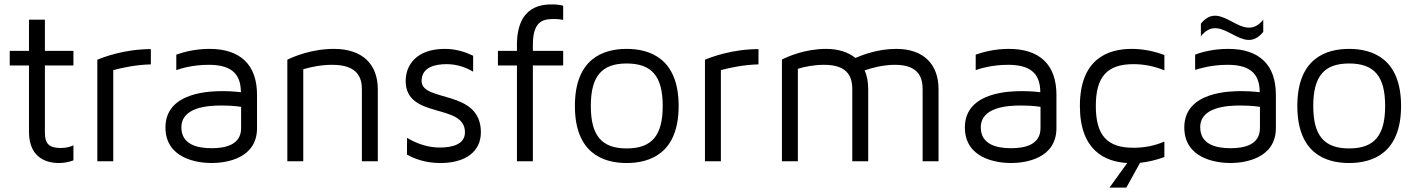

<svg xmlns="http://www.w3.org/2000/svg" viewBox="-20 -729 6400 868"><path d="M183 -433H312V-499H183V-640H111V-499H24V-433H111V-133C111 -5 205 8 246 8C271 8 293 3 312 -4V-72C297 -65 279 -60 255 -60C202 -60 183 -79 183 -129V-433Z M662 -438V-507C542 -507 446 -470 420 -459V0H492V-412C533 -423 593 -436 662 -438Z M927 -508C865 -508 814 -495 777 -482V-412C796 -419 851 -436 923 -436C1013 -436 1069 -406 1069 -312C1069 -312 1034 -317 989 -317C943 -317 728 -318 728 -153C728 -12 872 8 937 8C1002 8 1142 -12 1142 -150V-300C1142 -436 1067 -508 927 -508ZM1070 -150C1070 -74 999 -59 937 -59C875 -59 800 -74 800 -153C800 -245 921 -252 981 -252C1037 -252 1070 -246 1070 -246C1070 -246 1070 -227 1070 -150Z M1490 -508C1386 -508 1303 -471 1279 -459V0H1351V-416C1385 -426 1431 -436 1482 -436C1602 -436 1616 -372 1616 -325V0H1688V-325C1688 -441 1616 -508 1490 -508Z M1886 -363C1886 -426 1948 -439 1999 -439C2051 -439 2092 -421 2119 -405V-477C2086 -493 2043 -508 1991 -508C1861 -508 1814 -433 1814 -363C1814 -188 2082 -265 2082 -131C2082 -74 2020 -62 1968 -62C1916 -62 1864 -79 1820 -106V-30C1856 -10 1905 8 1971 8C2085 8 2154 -44 2154 -131C2154 -327 1886 -265 1886 -363Z M2490 -643C2504 -643 2516 -641 2526 -639V-703C2512 -707 2496 -709 2478 -709C2438 -709 2317 -709 2317 -526V-499H2231V-433H2317V0H2389V-433H2526V-499H2389V-527C2389 -643 2444 -643 2490 -643Z M2813 -508C2706 -508 2579 -463 2579 -250C2579 -37 2706 8 2813 8C2920 8 3048 -37 3048 -250C3048 -463 2920 -508 2813 -508ZM2813 -58C2700 -58 2651 -116 2651 -250C2651 -384 2700 -442 2813 -442C2927 -442 2976 -384 2976 -250C2976 -116 2927 -58 2813 -58Z M3409 -438V-507C3289 -507 3193 -470 3167 -459V0H3239V-412C3280 -423 3340 -436 3409 -438Z M4032 -508C3950 -508 3882 -482 3847 -467C3815 -493 3770 -508 3715 -508C3619 -508 3541 -473 3515 -460V0H3587V-418C3619 -428 3661 -436 3706 -436C3820 -436 3833 -373 3833 -325V0H3905V-325C3905 -358 3900 -386 3889 -411C3922 -422 3971 -436 4027 -436C4138 -436 4151 -372 4151 -325V0H4223V-325C4223 -441 4153 -508 4032 -508Z M4541 -508C4479 -508 4428 -495 4391 -482V-412C4410 -419 4465 -436 4537 -436C4627 -436 4683 -406 4683 -312C4683 -312 4648 -317 4603 -317C4557 -317 4342 -318 4342 -153C4342 -12 4486 8 4551 8C4616 8 4756 -12 4756 -150V-300C4756 -436 4681 -508 4541 -508ZM4684 -150C4684 -74 4613 -59 4551 -59C4489 -59 4414 -74 4414 -153C4414 -245 4535 -252 4595 -252C4651 -252 4684 -246 4684 -246C4684 -246 4684 -227 4684 -150Z M5104 -439C5153 -439 5200 -429 5244 -411V-480C5197 -498 5147 -508 5096 -508C4989 -508 4862 -463 4862 -250C4862 -50 4974 2 5076 8L4996 119H5072L5134 7C5172 3 5208 -6 5244 -19V-89C5200 -70 5153 -61 5104 -61C4985 -61 4934 -117 4934 -250C4934 -382 4985 -439 5104 -439Z M5533 -508C5471 -508 5420 -496 5383 -482V-413C5402 -419 5457 -436 5529 -436C5619 -436 5675 -406 5675 -312C5675 -312 5640 -317 5594 -317C5549 -317 5334 -318 5334 -153C5334 -12 5478 8 5543 8C5608 8 5748 -13 5748 -150V-301C5748 -436 5673 -508 5533 -508ZM5676 -150C5676 -74 5605 -59 5543 -59C5481 -59 5406 -74 5406 -154C5406 -245 5527 -252 5587 -252C5643 -252 5676 -246 5676 -246C5676 -246 5676 -227 5676 -150ZM5691 -585V-640C5596 -523 5503 -739 5409 -622V-565C5503 -683 5596 -467 5691 -585Z M6079 -508C5972 -508 5845 -463 5845 -250C5845 -37 5972 8 6079 8C6186 8 6314 -37 6314 -250C6314 -463 6186 -508 6079 -508ZM6079 -58C5966 -58 5917 -116 5917 -250C5917 -384 5966 -442 6079 -442C6193 -442 6242 -384 6242 -250C6242 -116 6193 -58 6079 -58Z"/></svg>

Font: Maven Pro
Style: Regular
Weight: 400
Designer: Joe Prince
Foundry: Joe Prince
Version: Version 1.003